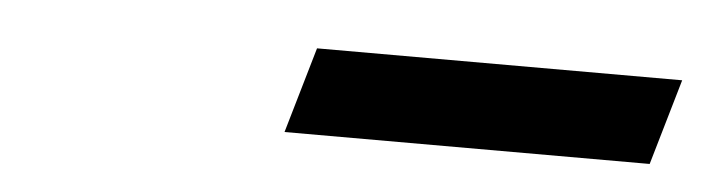

<svg xmlns="http://www.w3.org/2000/svg" viewBox="-24 -714 662 176"><g transform="rotate(5 307.0 -626.5)"><path d="M576 -587H240L263 -666H599Z"/></g></svg>

Font: Intel One Mono Medium
Style: Italic
Weight: 500
Italic angle: -16°
Monospace: yes
Designer: Fred Shallcrass
Foundry: Frere-Jones Type LLC
Version: Version 1.400;hotconv 1.1.0;makeotfexe 2.6.0;FJTRelease1.4